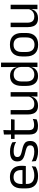

<svg xmlns="http://www.w3.org/2000/svg" viewBox="1370 -2072 715 3494"><g transform="rotate(-90 1727.0 -324.5)"><path d="M271 11Q159.5 11 103 -43.5Q46.5 -98 46.5 -199.5V-286.5Q46.5 -389.5 99 -445.2Q151.5 -501 252.5 -501Q320.5 -501 366 -475.8Q411.5 -450.5 434.5 -404Q457.5 -357.5 457.5 -293V-275Q457.5 -259 456.2 -243Q455 -227 453 -211.5H378.5Q379.5 -235.5 379.8 -257Q380 -278.5 380 -296.5Q380 -341 365.8 -371.8Q351.5 -402.5 323.2 -418.8Q295 -435 252.5 -435Q189.5 -435 158 -398.5Q126.5 -362 126.5 -294V-247.5L127 -237.5V-191Q127 -160.5 136 -136Q145 -111.5 164.2 -93.8Q183.5 -76 213.2 -66.8Q243 -57.5 284 -57.5Q331.5 -57.5 372.5 -70Q413.5 -82.5 449.5 -104L442 -34Q409.5 -13.5 366.5 -1.2Q323.5 11 271 11ZM89 -211.5V-272.5H436V-211.5Z M719.5 11Q660.5 11 616.5 -1.8Q572.5 -14.5 543.5 -29.5L536 -104.5Q572.5 -85.5 616.2 -71.5Q660 -57.5 715.5 -57.5Q772 -57.5 800.5 -75.5Q829 -93.5 829 -129V-134.5Q829 -157.5 818.2 -172.5Q807.5 -187.5 779.5 -199Q751.5 -210.5 700 -222Q638.5 -235.5 603 -253.8Q567.5 -272 552.2 -299Q537 -326 537 -365V-369.5Q537 -433.5 581.5 -466.5Q626 -499.5 715.5 -499.5Q773 -499.5 815.2 -486.5Q857.5 -473.5 884.5 -457.5L892 -389Q859.5 -408 817.5 -420.5Q775.5 -433 723 -433Q685 -433 661.5 -425.2Q638 -417.5 627.5 -403.2Q617 -389 617 -369V-365Q617 -343 627.5 -327.8Q638 -312.5 665.2 -301.2Q692.5 -290 741 -279.5Q803.5 -267 840.2 -249.5Q877 -232 893 -205.2Q909 -178.5 909 -136.5V-128Q909 -59 861 -24Q813 11 719.5 11Z M1183 10Q1126.5 10 1092 -7Q1057.5 -24 1042 -58.5Q1026.5 -93 1026.5 -144.5V-452.5H1106.5V-154Q1106.5 -106 1128.5 -83.2Q1150.5 -60.5 1202.5 -60.5Q1232 -60.5 1259.2 -67Q1286.5 -73.5 1310.5 -85.5L1303 -16Q1279.5 -4 1248 3Q1216.5 10 1183 10ZM946.5 -416V-481H1305.5L1298 -416ZM1027 -473 1026.5 -610 1108 -620.5 1104.5 -473Z M1471.5 -488V-184.5Q1471.5 -146 1482.2 -117.2Q1493 -88.5 1517.5 -72.8Q1542 -57 1583.5 -57Q1622.5 -57 1650.5 -71.2Q1678.5 -85.5 1696.2 -110.5Q1714 -135.5 1720.5 -167L1735 -109.5H1717.5Q1710 -76.5 1690 -49.2Q1670 -22 1636.2 -5.8Q1602.5 10.5 1553 10.5Q1495.5 10.5 1459.8 -11.2Q1424 -33 1407.5 -74.8Q1391 -116.5 1391 -175.5V-488ZM1798 -488V0H1717L1720.5 -117L1717 -122V-488Z M2091 10.5Q2003 10.5 1957 -44Q1911 -98.5 1911 -203V-283.5Q1911 -388.5 1957.5 -443.8Q2004 -499 2094.5 -499Q2139.5 -499 2172.5 -483.8Q2205.5 -468.5 2226 -441Q2246.5 -413.5 2253.5 -376H2280L2256 -301.5Q2254.5 -344.5 2236.8 -373.8Q2219 -403 2188.8 -418Q2158.5 -433 2119.5 -433Q2057.5 -433 2024.8 -397Q1992 -361 1992 -291V-198Q1992 -129 2024.8 -93Q2057.5 -57 2119.5 -57Q2156.5 -57 2185 -71.2Q2213.5 -85.5 2232.2 -110.8Q2251 -136 2258 -168L2278 -110H2254Q2247 -77 2227.2 -49.5Q2207.5 -22 2174.2 -5.8Q2141 10.5 2091 10.5ZM2254 0 2257.5 -118 2256 -144V-348L2256.5 -365L2254.5 -503.5V-662.5H2335V0Z M2661 12.5Q2556 12.5 2501.8 -44.2Q2447.5 -101 2447.5 -207.5V-282Q2447.5 -388 2502 -444.5Q2556.5 -501 2661 -501Q2766 -501 2820.2 -444.5Q2874.5 -388 2874.5 -282V-207.5Q2874.5 -101 2820.2 -44.2Q2766 12.5 2661 12.5ZM2661 -53.5Q2726 -53.5 2759.8 -92Q2793.5 -130.5 2793.5 -203V-286.5Q2793.5 -358.5 2759.8 -396.8Q2726 -435 2661 -435Q2596.5 -435 2562.5 -396.8Q2528.5 -358.5 2528.5 -286.5V-203Q2528.5 -130.5 2562.5 -92Q2596.5 -53.5 2661 -53.5Z M3061.5 -488V-184.5Q3061.5 -146 3072.2 -117.2Q3083 -88.5 3107.5 -72.8Q3132 -57 3173.5 -57Q3212.5 -57 3240.5 -71.2Q3268.5 -85.5 3286.2 -110.5Q3304 -135.5 3310.5 -167L3325 -109.5H3307.5Q3300 -76.5 3280 -49.2Q3260 -22 3226.2 -5.8Q3192.5 10.5 3143 10.5Q3085.5 10.5 3049.8 -11.2Q3014 -33 2997.5 -74.8Q2981 -116.5 2981 -175.5V-488ZM3388 -488V0H3307L3310.5 -117L3307 -122V-488Z"/></g></svg>

Font: Anek Odia Medium
Style: Regular
Weight: 400
Version: Version 1.003